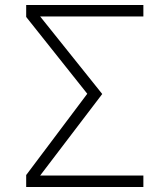

<svg xmlns="http://www.w3.org/2000/svg" viewBox="-20 -750 640 770"><path d="M85 0V-48L330 -374L85 -682V-730H555V-684H141L390 -373L141 -46H555V0Z"/></svg>

Font: JetBrains Mono NL Thin
Style: Regular
Weight: 100
Monospace: yes
Designer: Philipp Nurullin, Konstantin Bulenkov
Foundry: JetBrains
Version: Version 2.305; ttfautohint (v1.8.4.7-5d5b)